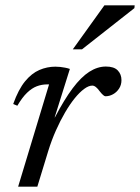

<svg xmlns="http://www.w3.org/2000/svg" viewBox="-20 -700 525 720"><path d="M164 -383.5Q162 -383.5 160.5 -383.5Q159 -383.5 157 -383.5Q136.5 -383.5 118 -376.5Q99.5 -369.5 81.5 -352.2Q63.5 -335 45 -303.5L29.5 -310Q49 -364.5 73.8 -394.8Q98.5 -425 127.5 -437.5Q156.5 -450 187.5 -450Q197 -450 206 -449Q215 -448 224.2 -446.2Q233.5 -444.5 242 -441.5L185 -260H186Q221 -327 252.5 -369Q284 -411 314.8 -430.8Q345.5 -450.5 377 -450.5Q407.5 -450.5 421.5 -436Q435.5 -421.5 435.5 -399.5Q435.5 -381.5 426.5 -367.8Q417.5 -354 403.8 -346.5Q390 -339 375.5 -339Q372 -339 366.8 -343.5Q361.5 -348 354 -357.5Q347 -367.5 340 -373.2Q333 -379 326 -379Q312.5 -379 295.5 -366.5Q278.5 -354 260.2 -331.5Q242 -309 224 -278.2Q206 -247.5 189.8 -211Q173.5 -174.5 161 -134L120 0H48ZM253 -515 371.5 -680H485L484 -669.5L287.5 -515Z"/></svg>

Font: Newsreader 16pt 16pt
Style: Italic
Weight: 400
Italic angle: -17°
Version: Version 1.003